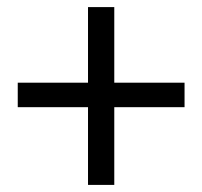

<svg xmlns="http://www.w3.org/2000/svg" viewBox="-20 -595 570 541"><path d="M500 -293H302V-74H228V-293H30V-362H228V-575H302V-362H500Z"/></svg>

Font: Source Serif Pro Semibold
Style: Regular
Weight: 600
Designer: Frank Grießhammer
Foundry: Adobe Systems Incorporated
Version: Version 1.014;PS Version 1.0;hotconv 1.0.73;makeotf.lib2.5.5